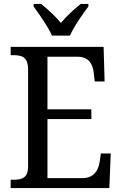

<svg xmlns="http://www.w3.org/2000/svg" viewBox="-20 -951 618 971"><path d="M243 -771H334C353 -816 398 -880 427 -918V-931H388C354 -904 316 -869 288 -835C260 -869 222 -904 188 -931H150V-918C178 -880 223 -816 243 -771ZM34 0H533L540 -175H490L484 -132C477 -88 454 -50 395 -50H220V-349H442V-398H220V-664H373C429 -664 450 -626 454 -582L459 -539H509L504 -714H34V-672H49C89 -672 122 -663 122 -601V-108C122 -51 90 -42 49 -42H34Z"/></svg>

Font: Noto Serif Bengali SemiCondensed
Style: Regular
Weight: 400
Width: 4
Designer: Juan Bruce, Universal Thirst, Indian Type Foundry and the Monotype Design Team.
Foundry: Monotype Imaging Inc.
Version: Version 2.003